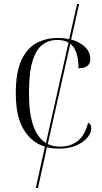

<svg xmlns="http://www.w3.org/2000/svg" viewBox="-20 -734 512 961"><path d="M159 207 205 0Q140 -19 99.5 -84Q59 -149 59 -267Q59 -371 86.5 -431.5Q114 -492 162 -518Q210 -544 270 -544Q300 -544 326 -538L366 -714H376L336 -536Q378 -525 405 -499.5Q432 -474 432 -438Q432 -393 373 -392Q373 -436 363 -467Q353 -498 332 -515L219 -13Q246 0 281 0Q392 -1 421 -120Q437 -113 437 -91Q437 -70 418.5 -46.5Q400 -23 363.5 -6.5Q327 10 273 10Q242 10 215 3L170 207ZM125 -267Q125 -165 147 -104Q169 -43 210 -18L323 -521Q300 -534 267 -534Q225 -534 193 -510.5Q161 -487 143 -429Q125 -371 125 -267Z"/></svg>

Font: Noto Serif Display Light
Style: Regular
Weight: 300
Designer: Monotype Design Team
Foundry: Monotype Imaging Inc.
Version: Version 2.009